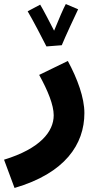

<svg xmlns="http://www.w3.org/2000/svg" viewBox="-56 -701 497 951"><path d="M174 -471 250 -477C267 -519 318 -628 331 -655L270 -681C261 -666 233 -601 212 -549C189 -593 158 -654 143 -678L81 -645C106 -603 154 -511 174 -471ZM16 230C266 157 362 14 362 -141C362 -217 328 -310 280 -399L138 -330C181 -252 210 -181 210 -130C210 -50 144 35 -36 90Z"/></svg>

Font: Noto Sans Arabic UI XBd
Style: Regular
Weight: 800
Designer: Monotype Design Team, Nadine Chahine and Nizar Qandah
Foundry: Monotype Imaging Inc.
Version: Version 2.010